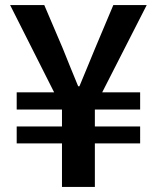

<svg xmlns="http://www.w3.org/2000/svg" viewBox="-20 -739 620 759"><path d="M225 0V-172H46V-239H225V-306H46V-374H194L20 -719H155L228 -548Q243 -511 258 -473.5Q273 -436 289 -398H294Q310 -437 325.5 -474Q341 -511 356 -548L428 -719H560L384 -374H534V-306H355V-239H534V-172H355V0Z"/></svg>

Font: Noto Sans TC Thin SemiBold
Style: Regular
Weight: 600
Version: Version 2.004-H2;hotconv 1.0.118;makeotfexe 2.5.65603